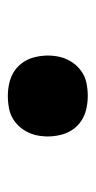

<svg xmlns="http://www.w3.org/2000/svg" viewBox="103 -585 244 490"><g transform="rotate(-90 225.0 -340.0)"><path d="M225 -238Q209 -238 193 -241.5Q177 -245 164 -253Q151 -261 141.5 -273.5Q132 -286 127.5 -301Q123 -316 122 -332Q121 -348 124 -365Q127 -382 136 -397.5Q145 -413 159.5 -424Q174 -435 191 -438.5Q208 -442 225 -442Q241 -442 257 -438.5Q273 -435 286 -427Q299 -419 308.5 -406.5Q318 -394 322.5 -379Q327 -364 328 -348Q329 -332 326 -315Q323 -298 314 -282.5Q305 -267 290.5 -256Q276 -245 259 -241.5Q242 -238 225 -238Z"/></g></svg>

Font: Iosevka Etoile Extrabold
Style: Italic
Weight: 800
Italic angle: -9°
Designer: Belleve Invis
Foundry: Belleve Invis
Version: Version 22.1.2; ttfautohint (v1.8.4)